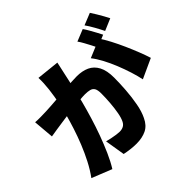

<svg xmlns="http://www.w3.org/2000/svg" viewBox="-215 -1121 1429 1429"><g transform="rotate(-45 500.0 -406.5)"><path d="M472 -786Q467 -764 461.5 -737.5Q456 -711 451 -690Q446 -665 440 -639.5Q434 -614 429 -590.5Q424 -567 419 -544Q409 -501 393.5 -442Q378 -383 357.5 -315Q337 -247 312 -178.5Q287 -110 259 -47Q231 16 201 64L43 1Q79 -48 109.5 -107Q140 -166 165 -228Q190 -290 209.5 -350.5Q229 -411 243 -463Q257 -515 265 -553Q279 -625 286.5 -687.5Q294 -750 292 -805ZM817 -694Q840 -660 865.5 -611.5Q891 -563 915 -509Q939 -455 958.5 -405Q978 -355 989 -319L834 -248Q825 -292 808.5 -344Q792 -396 770.5 -449.5Q749 -503 723.5 -551Q698 -599 671 -633ZM41 -589Q70 -587 99 -587.5Q128 -588 158 -589Q183 -590 218 -592.5Q253 -595 292 -598Q331 -601 370.5 -604.5Q410 -608 444 -610Q478 -612 501 -612Q559 -612 601.5 -592.5Q644 -573 668 -528Q692 -483 692 -408Q692 -350 687 -280.5Q682 -211 670 -147Q658 -83 636 -39Q611 15 567 36.5Q523 58 462 58Q433 58 400 54Q367 50 340 44L314 -115Q333 -110 356.5 -105Q380 -100 402 -97Q424 -94 436 -94Q460 -94 477 -103Q494 -112 504 -132Q517 -157 525 -200.5Q533 -244 537 -295Q541 -346 541 -392Q541 -429 531 -446Q521 -463 500.5 -468.5Q480 -474 449 -474Q428 -474 391 -470.5Q354 -467 312 -462.5Q270 -458 234 -453Q198 -448 178 -445Q154 -441 117 -436Q80 -431 55 -426ZM782 -829Q795 -811 809.5 -785.5Q824 -760 837.5 -735Q851 -710 860 -692L765 -652Q755 -673 742 -697.5Q729 -722 715.5 -747Q702 -772 688 -791ZM905 -877Q918 -858 933 -832.5Q948 -807 962 -782.5Q976 -758 984 -741L890 -701Q875 -732 853 -771.5Q831 -811 811 -839Z"/></g></svg>

Font: Noto Sans SC Thin Black
Style: Regular
Weight: 900
Version: Version 2.004-H2;hotconv 1.0.118;makeotfexe 2.5.65603